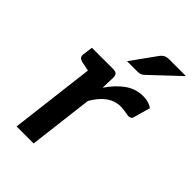

<svg xmlns="http://www.w3.org/2000/svg" viewBox="-218 -815 901 901"><g transform="rotate(45 232.5 -364.5)"><path d="M70 0 132 -511H198Q216 -511 222.5 -504.5Q229 -498 229 -482L227 -414Q261 -464 301 -492.5Q341 -521 390 -521Q410 -521 425.5 -516Q441 -511 452 -503L428 -419Q426 -411 420 -408Q414 -405 407 -405Q402 -405 383.5 -408.5Q365 -412 350 -412Q311 -412 279 -388.5Q247 -365 222 -321L183 0ZM159 -511 136 -419 73 -432Q62 -435 56.5 -441.5Q51 -448 52 -460L59 -511ZM356 -729H465L327 -599Q318 -590 310 -586.5Q302 -583 287 -583H220L307 -704Q316 -717 326.5 -723Q337 -729 356 -729Z"/></g></svg>

Font: Aleo SemiBold
Style: Italic
Weight: 600
Italic angle: -7°
Designer: Alessio Laiso
Foundry: Alessio Laiso
Version: Version 2.001;gftools[0.9.29]